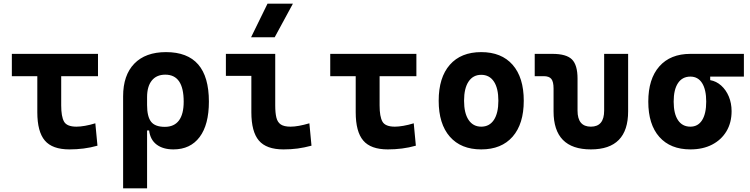

<svg xmlns="http://www.w3.org/2000/svg" viewBox="-20 -815 4142 1060"><path d="M363.3 9.8Q269 9.8 227.5 -39.1Q186 -87.9 186 -195.3V-517.6H317.9V-232.9Q317.9 -171.4 333.6 -143.6Q349.2 -115.7 402.3 -115.7Q422.4 -115.7 449.5 -120.4Q476.6 -125 506.3 -134.3L518.1 -10.7Q480.5 0 441.7 4.9Q402.8 9.8 363.3 9.8ZM45.4 -394.5V-517.6H521V-394.5Z M937.5 9.8Q880.4 9.8 845 -16.6Q809.6 -43 803.2 -94.7H750.5L792 -234.9Q792 -171.4 814 -143.1Q835.9 -114.7 890.1 -114.7Q941.4 -114.7 967.8 -149.7Q994.1 -184.6 994.1 -253.9Q994.1 -328.6 968.8 -365.7Q943.4 -402.8 892.6 -402.8Q844.2 -402.8 818.1 -370.4Q792 -337.9 792 -278.8L659.7 -283.2Q659.7 -399.9 721.4 -463.6Q783.2 -527.3 896.5 -527.3Q1015.1 -527.3 1074.2 -459.2Q1133.3 -391.1 1133.3 -253.9Q1133.3 -126.5 1082 -58.3Q1030.8 9.8 937.5 9.8ZM659.7 224.6V-283.2H792V224.6Z M1544.9 9.8Q1450.7 9.8 1409.2 -39.1Q1367.7 -87.9 1367.7 -195.3V-517.6H1499.5V-232.9Q1499.5 -191.9 1505.8 -166Q1512.1 -140.1 1530.2 -127.9Q1548.4 -115.7 1584 -115.7Q1625 -115.7 1688 -134.3L1699.7 -10.7Q1659.7 0 1623.3 4.9Q1586.9 9.8 1544.9 9.8ZM1227.1 -396V-517.6H1390.6V-396ZM1366.2 -609.4 1457 -794.9H1597.2L1496.6 -609.4Z M2121.1 9.8Q2026.9 9.8 1985.4 -39.1Q1943.8 -87.9 1943.8 -195.3V-517.6H2075.7V-232.9Q2075.7 -171.4 2091.4 -143.6Q2107 -115.7 2160.2 -115.7Q2180.2 -115.7 2207.3 -120.4Q2234.4 -125 2264.2 -134.3L2275.9 -10.7Q2238.3 0 2199.5 4.9Q2160.6 9.8 2121.1 9.8ZM1803.2 -394.5V-517.6H2278.8V-394.5Z M2636.7 9.8Q2524.9 9.8 2463.4 -60.5Q2401.9 -130.9 2401.9 -258.8Q2401.9 -387.2 2463.4 -457.3Q2524.9 -527.3 2636.7 -527.3Q2748.6 -527.3 2810.1 -457.3Q2871.6 -387.2 2871.6 -258.8Q2871.6 -130.9 2810.1 -60.5Q2748.6 9.8 2636.7 9.8ZM2637 -115.7Q2682.1 -115.7 2706.8 -153.1Q2731.4 -190.5 2731.4 -258.9Q2731.4 -327.6 2706.8 -364.7Q2682.1 -401.9 2636.7 -401.9Q2591.8 -401.9 2566.9 -364.7Q2542 -327.5 2542 -258.8Q2542 -190.4 2566.9 -153.1Q2591.8 -115.7 2637 -115.7Z M3242.2 9.8Q3036.1 9.8 3036.1 -200.2V-326.2Q3036.1 -363.8 3023.9 -379.2Q3011.7 -394.5 2981.4 -394.5H2932.1V-517.6H3029.8Q3106.4 -517.6 3137.5 -487.1Q3168.5 -456.5 3168.5 -380.9V-204.1Q3168.5 -115.7 3242.1 -115.7Q3315.4 -115.7 3315.4 -204.1V-517.6H3447.8V-200.2Q3447.8 9.8 3242.2 9.8Z M3791.5 9.8Q3681.2 9.8 3620.1 -59.1Q3559.1 -127.9 3559.1 -253.9Q3559.1 -379.4 3620.1 -448.5Q3681.2 -517.6 3791.5 -517.6L3900.9 -486.8V-372.6Q3934.6 -366.7 3961.4 -342.8Q3988.3 -318.8 4003.7 -282Q4019 -245.1 4019 -201.2Q4019 -137.7 3990.7 -90.3Q3962.4 -43 3911.4 -16.6Q3860.4 9.8 3791.5 9.8ZM3791.5 -115.7Q3833.5 -115.7 3856.2 -151.6Q3878.9 -187.5 3878.9 -253.9Q3878.9 -320.3 3856.2 -356.2Q3833.5 -392.1 3791.5 -392.1Q3747.1 -392.1 3723.1 -356.2Q3699.2 -320.3 3699.2 -253.9Q3699.2 -187.5 3723.1 -151.6Q3747.1 -115.7 3791.5 -115.7ZM3791.5 -392.1V-517.6H4086.9V-392.1Z"/></svg>

Font: Cascadia Code PL
Style: Regular
Weight: 400
Monospace: yes
Designer: Aaron Bell
Foundry: Saja Typeworks
Version: Version 2102.003